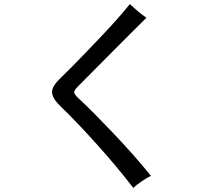

<svg xmlns="http://www.w3.org/2000/svg" viewBox="-20 -849 1040 939"><path d="M632 70Q595 22 550 -32Q505 -86 456.5 -140Q408 -194 362 -242.5Q316 -291 278 -327Q236 -367 234.5 -397Q233 -427 278 -469Q299 -489 332 -522.5Q365 -556 404.5 -597Q444 -638 484 -680.5Q524 -723 558.5 -762Q593 -801 615 -829Q624 -821 639.5 -807Q655 -793 671 -780.5Q687 -768 696 -762Q671 -737 634.5 -701Q598 -665 557.5 -624Q517 -583 478 -544Q439 -505 408 -473.5Q377 -442 360 -425Q343 -408 343 -398Q343 -388 361 -371Q398 -337 443 -291.5Q488 -246 536.5 -195Q585 -144 631.5 -91.5Q678 -39 718 11Q699 20 672.5 38Q646 56 632 70Z"/></svg>

Font: Zen Kaku Gothic Antique Medium
Style: Regular
Weight: 500
Designer: Yoshimichi Ohira
Foundry: Positype
Version: Version 1.002